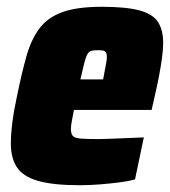

<svg xmlns="http://www.w3.org/2000/svg" viewBox="-20 -538 502 566"><path d="M215 8Q136 8 91.5 -5Q47 -18 29.5 -45.5Q12 -73 12 -114Q12 -143 16.5 -178Q21 -213 30 -254Q44 -323 58 -372.5Q72 -422 96.5 -454.5Q121 -487 164.5 -502.5Q208 -518 280 -518Q351 -518 390.5 -507.5Q430 -497 445.5 -473.5Q461 -450 461 -411Q461 -392 457.5 -366.5Q454 -341 448.5 -312.5Q443 -284 436 -254L427 -214H198Q195 -198 192 -182.5Q189 -167 189 -158Q189 -144 194.5 -137.5Q200 -131 218 -129.5Q236 -128 272 -128Q285 -128 307.5 -129Q330 -130 355.5 -131Q381 -132 404 -133L378 -9Q360 -4 333 -0.5Q306 3 275.5 5.5Q245 8 215 8ZM217 -304H284L287 -320Q291 -340 293 -351.5Q295 -363 295 -371Q295 -380 292 -384Q289 -388 283 -389Q277 -390 268 -390Q256 -390 249 -388Q242 -386 237.5 -378Q233 -370 228.5 -352.5Q224 -335 217 -304Z"/></svg>

Font: Saira SemiCondensed Black
Style: Italic
Weight: 900
Width: 4
Italic angle: -12°
Designer: Hector Gatti with collaboration of the Omnibus-Type team
Foundry: Omnibus-Type
Version: Version 1.101